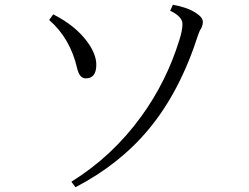

<svg xmlns="http://www.w3.org/2000/svg" viewBox="-20 -764 1040 801"><path d="M202.1 -704.1Q296.4 -656.2 345.7 -587.4Q381.8 -537.1 381.8 -494.1Q381.8 -437 337.9 -437Q311.5 -437 301.8 -479Q273.4 -603.5 185.1 -680.7ZM277.8 -5.9Q449.2 -112.3 569.3 -278.3Q674.3 -422.9 728 -596.2Q741.2 -637.2 741.2 -664.1Q741.2 -694.8 689.9 -719.2L701.2 -744.1Q759.8 -733.9 795.9 -710.9Q826.2 -691.9 826.2 -672.9Q826.2 -660.2 820.3 -647.9Q812 -635.3 807.1 -620.1Q731 -381.8 600.6 -225.1Q479 -78.6 294.9 17.1Z"/></svg>

Font: I.MingCP
Style: Regular
Weight: 400
Designer: I.Font Project
Version: Version 8.000; Sep 06, 2022